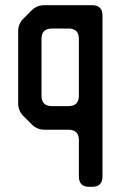

<svg xmlns="http://www.w3.org/2000/svg" viewBox="-20 -505 475 740"><path d="M284 175Q284 215 324 215H335Q375 215 375 175V-445Q375 -485 335 -485H151Q122 -485 102 -465L70 -433Q50 -413 50 -384V-107Q50 -78 70 -58L102 -26Q123 -5 151 -5H244Q284 -5 284 35ZM140 -136V-355Q140 -395 180 -395H244Q284 -395 284 -355V-136Q284 -96 244 -96H180Q140 -96 140 -136Z"/></svg>

Font: WDXL Lubrifont TC
Style: Regular
Weight: 400
Designer: [WDXL Lubrifont] Copyright 2020-2022 (c) NightFurySL2001, Skr-ZERO; [ZCOOL QingKe HuangYou] Copyright 2018-2022 (c) The 
Version: Version 2.001;hotconv 1.1.1;makeotfexe 2.6.0